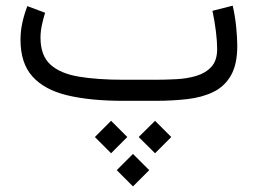

<svg xmlns="http://www.w3.org/2000/svg" viewBox="-20 -355 907 676"><path d="M525.9 70.3 583 127.4 525.9 184.6 468.3 127.4ZM371.1 70.3 428.2 127.4 371.1 184.6 314 127.4ZM448.2 187 505.4 244.1 448.2 301.3 391.1 244.1ZM527.3 0H414.1Q298.3 0 217.5 -19.3Q136.7 -38.6 94.5 -85.4Q52.2 -132.3 52.2 -214.8Q52.2 -246.1 58.8 -275.6Q65.4 -305.2 76.2 -333.5L138.7 -310.1Q132.3 -289.1 127.4 -266.4Q122.6 -243.7 122.6 -222.7Q122.6 -159.7 157.2 -127.9Q191.9 -96.2 257.3 -85.2Q322.8 -74.2 414.1 -74.2H527.8Q563 -74.2 600.8 -76.2Q638.7 -78.1 671.4 -87.9Q704.1 -97.7 724.4 -119.9Q744.6 -142.1 744.6 -182.6Q744.6 -208.5 740.2 -244.4Q735.8 -280.3 728 -316.9L799.3 -335Q807.6 -299.8 811.5 -260.7Q815.4 -221.7 815.4 -193.4Q815.4 -128.4 793.2 -89.6Q771 -50.8 731.7 -31.5Q692.4 -12.2 639.9 -6.1Q587.4 0 527.3 0Z"/></svg>

Font: Vazirmatn FD NL Light
Style: Regular
Weight: 300
Designer: Saber Rastikerdar
Foundry: Saber Rastikerdar
Version: Version 33.003